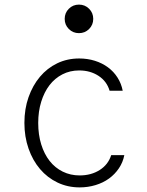

<svg xmlns="http://www.w3.org/2000/svg" viewBox="-20 -804 640 834"><path d="M463 -130Q450 -89 413 -65.5Q376 -42 326 -42Q286 -42 252.5 -58.5Q219 -75 195.5 -105Q172 -135 159 -177Q146 -219 146 -270Q146 -320 159 -362Q172 -404 195 -434Q218 -464 251 -481Q284 -498 324 -498Q372 -498 408 -474.5Q444 -451 456 -410H513Q507 -441 490.5 -467Q474 -493 449 -511.5Q424 -530 392 -540Q360 -550 324 -550Q272 -550 228.5 -529Q185 -508 153.5 -470.5Q122 -433 104 -382Q86 -331 86 -270Q86 -210 104 -158.5Q122 -107 154 -69.5Q186 -32 230 -11Q274 10 326 10Q362 10 395 0Q428 -10 453.5 -28.5Q479 -47 496.5 -73Q514 -99 520 -130ZM261 -722Q261 -696 279 -678Q297 -660 323 -660Q349 -660 367 -678Q385 -696 385 -722Q385 -748 367 -766Q349 -784 323 -784Q297 -784 279 -766Q261 -748 261 -722Z"/></svg>

Font: CommitMonoV142 ExtLt
Style: Regular
Weight: 200
Monospace: yes
Designer: Eigil Nikolajsen
Foundry: Eigil Nikolajsen
Version: Version 1.142